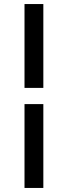

<svg xmlns="http://www.w3.org/2000/svg" viewBox="-20 -720 335 948"><path d="M194 -286H101V-700H194ZM101 208V-206H194V208Z"/></svg>

Font: Red Hat Display Medium
Style: Regular
Weight: 500
Designer: Pentagram / MCKL
Foundry: Pentagram / MCKL
Version: Version 1.005; Red Hat Display Medium